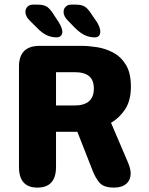

<svg xmlns="http://www.w3.org/2000/svg" viewBox="-20 -822 659 850"><path d="M228 -502.5V-355H310Q352.5 -355 374 -373.8Q395.5 -392.5 395.5 -430Q395.5 -467 374.5 -484.8Q353.5 -502.5 310 -502.5ZM64 -83V-527Q64 -619 155.5 -619H340Q371.5 -619 409 -613.2Q446.5 -607.5 481 -589.2Q515.5 -571 537.5 -535Q559.5 -499 559.5 -438.5Q559.5 -377 534 -338.2Q508.5 -299.5 471.5 -278.5L547.5 -100.5Q552.5 -88.5 555.5 -76.5Q558.5 -64.5 558.5 -54Q558.5 -26 539.5 -8.8Q520.5 8.5 484 8.5Q440 8.5 421 -12.8Q402 -34 387.5 -73L322.5 -238.5H228V-83Q228 8.5 145.5 8.5Q64 8.5 64 -83ZM231 -656.5Q207 -656.5 186.2 -666.5Q165.5 -676.5 143 -699.5L110.5 -732Q101 -741.5 96.8 -751.2Q92.5 -761 92.5 -769.5Q92.5 -783 101.5 -792.2Q110.5 -801.5 125.5 -801.5H146Q174.5 -801.5 189.2 -791.2Q204 -781 222 -751L239.5 -724.5Q256 -697.5 256 -681.5Q256 -670 249.2 -663.2Q242.5 -656.5 231 -656.5ZM399.5 -656.5Q376 -656.5 355 -666.5Q334 -676.5 311 -699.5L279.5 -732Q261.5 -750 261.5 -769.5Q261.5 -783 270.8 -792.2Q280 -801.5 295 -801.5H315Q343.5 -801.5 358 -791Q372.5 -780.5 390.5 -751L409 -724.5Q417 -711.5 420.5 -700.8Q424 -690 424 -681.5Q424 -670 417.8 -663.2Q411.5 -656.5 399.5 -656.5Z"/></svg>

Font: Sono ExtraLight Monospace
Style: Bold
Weight: 700
Version: Version 2.112